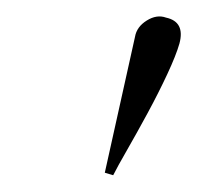

<svg xmlns="http://www.w3.org/2000/svg" viewBox="-20 -671 236 229"><path d="M105 -465 141 -627Q143 -639 155 -646.5Q167 -654 178 -650Q201 -645 194 -619Q190 -605 179.5 -582.5Q169 -560 156 -536Q143 -512 131.5 -492Q120 -472 115 -462Z"/></svg>

Font: Great Vibes
Style: Regular
Weight: 400
Designer: Robert E. Leuschke, Viktoriya Grabowska, Viviana Monsalve, Eben Sorkin
Foundry: Robert E. Leuschke
Version: Version 1.103; ttfautohint (v1.8.4.7-5d5b)